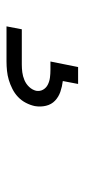

<svg xmlns="http://www.w3.org/2000/svg" viewBox="145 -185 260 590"><g transform="rotate(90 275.0 110.0)"><path d="M61 220 70 173H178Q190 173 202 171.5Q214 170 226 165Q238 160 247 150.5Q256 141 259 129Q261 117 255.5 107.5Q250 98 240 93Q230 88 218.5 86.5Q207 85 195 85H169L186 0H238L229 47Q246 49 262 54.5Q278 60 289.5 71Q301 82 305 98.5Q309 115 306 133Q303 147 296 160.5Q289 174 278 184.5Q267 195 253 202Q239 209 225.5 213Q212 217 197.5 218.5Q183 220 169 220Z"/></g></svg>

Font: Lode Dark Term
Style: Italic
Weight: 400
Italic angle: -11°
Monospace: yes
Designer: Belleve Invis
Foundry: Belleve Invis
Version: Version 29.2.0